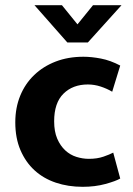

<svg xmlns="http://www.w3.org/2000/svg" viewBox="-20 -710 514 741"><path d="M323 -97Q355 -97 379.5 -105.5Q404 -114 417 -121L444 -21Q427 -11 387 0Q347 11 299 11Q243 11 195.5 -5Q148 -21 113.5 -52.5Q79 -84 59 -130.5Q39 -177 39 -238Q39 -294 58 -340.5Q77 -387 112 -420.5Q147 -454 195 -472.5Q243 -491 302 -491Q333 -491 369.5 -484Q406 -477 444 -457L413 -356Q393 -368 368.5 -376Q344 -384 319 -384Q261 -384 225 -348.5Q189 -313 189 -242Q189 -202 201 -174.5Q213 -147 232 -129.5Q251 -112 275 -104.5Q299 -97 323 -97ZM113 -690H219L279 -616L339 -690H449L319 -546H240Z"/></svg>

Font: Ek Mukta ExtraBold
Style: Regular
Weight: 800
Designer: Girish Dalvi and Yashodeep Gholap
Foundry: Ek Type
Version: Version 2.538;PS 1.002;hotconv 16.6.51;makeotf.lib2.5.65220;